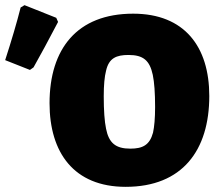

<svg xmlns="http://www.w3.org/2000/svg" viewBox="-64 -712 848 744"><path d="M452 -659C234 -659 128 -522 128 -312C128 -121 222 12 423 12C643 12 747 -130 747 -340C747 -531 651 -659 452 -659ZM434 -499C491 -499 516 -478 528 -422C534 -393 537 -352 537 -297C537 -254 534 -221 529 -198C516 -150 489 -136 441 -136C384 -136 358 -158 347 -213C341 -242 338 -284 338 -339C338 -382 341 -415 347 -438C358 -487 387 -499 434 -499ZM31 -692 16 -683C1 -624 -19 -556 -44 -479L52 -441L66 -451C93 -499 125 -558 161 -627L154 -643Z"/></svg>

Font: Luna Sans Black
Style: Regular
Weight: 900
Designer: Juan Pablo del Peral
Foundry: Huerta Tipografica
Version: Version 2.001; ttfautohint (v1.5)